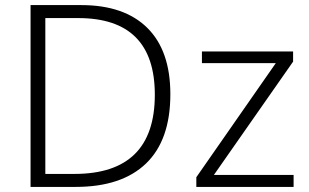

<svg xmlns="http://www.w3.org/2000/svg" viewBox="-20 -734 1214 754"><path d="M649 -364Q649 -184 553.5 -92Q458 0 277 0H100V-714H299Q468 -714 558.5 -624.5Q649 -535 649 -364ZM588 -362Q588 -663 287 -663H158V-51H272Q588 -51 588 -362ZM1133 0H751V-38L1063 -486H773V-532H1131V-492L820 -47H1133Z"/></svg>

Font: Noto Sans Light
Style: Regular
Weight: 300
Designer: Monotype Design Team
Foundry: Monotype Imaging Inc.
Version: Version 2.007